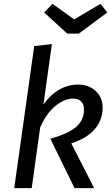

<svg xmlns="http://www.w3.org/2000/svg" viewBox="-20 -979 582 999"><path d="M206 -435Q243 -487 289 -513Q335 -539 386 -539Q442 -539 478 -505.5Q514 -472 514 -419Q514 -355 473 -307Q432 -259 351 -233L470 0H368L242 -257Q335 -283 376 -318.5Q417 -354 417 -409Q417 -437 402 -451.5Q387 -466 360 -466Q315 -466 268 -427.5Q221 -389 189 -316L145 0H54L158 -739L250 -750ZM538 -914 390 -804H330L210 -914L253 -959L366 -878L503 -959Z"/></svg>

Font: FiraGO
Style: Italic
Weight: 400
Italic angle: -8°
Designer: bBox Type GmbH
Foundry: bBox Type GmbH
Version: Version 1.001